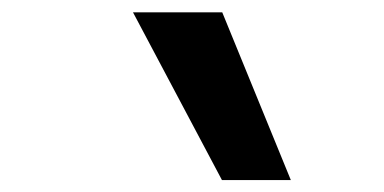

<svg xmlns="http://www.w3.org/2000/svg" viewBox="-20 -815 626 313"><path d="M341.8 -521.5H454.1L342.3 -794.9H196.8Z"/></svg>

Font: Cascadia Code SemiBold
Style: Italic
Weight: 600
Italic angle: -10°
Monospace: yes
Designer: Aaron Bell
Foundry: Saja Typeworks
Version: Version 2404.023